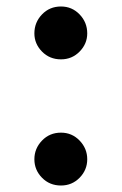

<svg xmlns="http://www.w3.org/2000/svg" viewBox="-20 -556 375 592"><path d="M168 16Q133 16 109.5 -8Q86 -32 86 -65Q86 -98 109.5 -122.5Q133 -147 168 -147Q202 -147 225.5 -122.5Q249 -98 249 -65Q249 -32 225.5 -8Q202 16 168 16ZM168 -373Q133 -373 109.5 -397Q86 -421 86 -453Q86 -487 109.5 -511.5Q133 -536 168 -536Q202 -536 225.5 -511.5Q249 -487 249 -453Q249 -421 225.5 -397Q202 -373 168 -373Z"/></svg>

Font: Noto Serif TC
Style: Bold
Weight: 700
Designer: Ryoko NISHIZUKA 西塚涼子 (kana & ideographs); Frank Grießhammer (Latin, Greek & Cyrillic); Wenlong ZHANG 张文龙 (bopomofo); San
Foundry: Adobe
Version: Version 2.002-H1;hotconv 1.1.0;makeotfexe 2.6.0